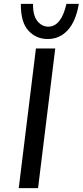

<svg xmlns="http://www.w3.org/2000/svg" viewBox="-20 -974 428 994"><path d="M266 -723 177 0H77L166 -723ZM88 -954H151Q150 -894 173.5 -865Q197 -836 230 -836Q297 -836 324 -954H388Q373 -864 331 -818Q289 -772 227 -772Q167 -772 127 -815.5Q87 -859 88 -954Z"/></svg>

Font: Josefin Sans
Style: Italic
Weight: 400
Italic angle: -7°
Designer: Santiago Orozco
Foundry: Typemade
Version: Version 2.000